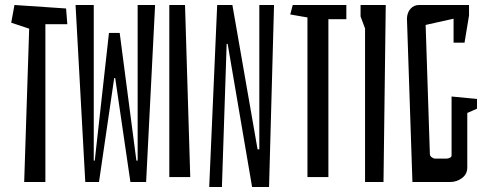

<svg xmlns="http://www.w3.org/2000/svg" viewBox="-20 -730 1968 770"><path d="M245 -696 250 -633H162V0H77L97 -615L25 -639L38 -710Z M602 -710 566 0H503L442 -417H438L377 0H322L283 -710H356V-86H360L417 -598H460L527 -86H532V-710Z M743 -20H659V-710H722Z M1059 20H991L893 -554H889L870 20H819L851 -710H912L1013 -131H1020V-710H1079Z M1369 -653H1297V-20H1213V-660L1144 -672L1154 -710H1369Z M1518 0H1444V-616L1426 -664V-710H1527Z M1854 -277V-58Q1854 -32 1833 -16Q1812 0 1784 0H1634L1612 -656Q1613 -680 1626.5 -695Q1640 -710 1661 -710H1861V-668L1843 -559H1799V-655L1687 -630L1704 -112Q1704 -105 1711 -99.5Q1718 -94 1725 -94H1771Q1778 -94 1784.5 -97.5Q1791 -101 1791 -106V-343L1893 -333V-294Z"/></svg>

Font: Bahiana
Style: Regular
Weight: 400
Designer: Pablo Cosgaya & Dani Raskovsky
Foundry: Pablo Cosgaya & Dani Raskovsky
Version: Version 1.005